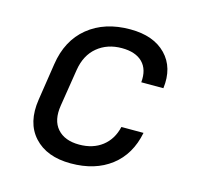

<svg xmlns="http://www.w3.org/2000/svg" viewBox="-88 -652 776 755"><g transform="rotate(15 300.0 -275.0)"><path d="M262 10Q164 10 112.5 -46.5Q61 -103 76 -200L99 -350Q114 -450 181.5 -505Q249 -560 353 -560Q448 -560 498.5 -508Q549 -456 538 -370H448Q453 -423 424.5 -451.5Q396 -480 340 -480Q281 -480 240.5 -446.5Q200 -413 190 -351L166 -200Q156 -138 186 -104Q216 -70 275 -70Q331 -70 368.5 -99Q406 -128 418 -180H508Q490 -89 425.5 -39.5Q361 10 262 10Z"/></g></svg>

Font: JetBrains Mono NL
Style: Italic
Weight: 400
Italic angle: -9°
Monospace: yes
Designer: Philipp Nurullin, Konstantin Bulenkov
Foundry: JetBrains
Version: Version 2.305; ttfautohint (v1.8.4.7-5d5b)